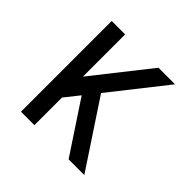

<svg xmlns="http://www.w3.org/2000/svg" viewBox="-139 -649 778 778"><g transform="rotate(45 250.0 -260.0)"><path d="M80 0V-520H157V-278L348 -520H443L256 -283L443 0H353L207 -221L157 -158V0Z"/></g></svg>

Font: Iosevka www.saffi
Style: Regular
Weight: 400
Monospace: yes
Designer: Belleve Invis
Foundry: Belleve Invis
Version: Version 22.0.2; ttfautohint (v1.8.3)